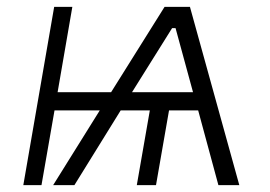

<svg xmlns="http://www.w3.org/2000/svg" viewBox="-20 -540 787 560"><path d="M48 0H101L139 -218H271L135 0H197L332 -218H417L379 0H435L473 -218H558L617 0H678L534 -520H460L304 -271H148L191 -520H138ZM365 -271 482 -458H492L543 -271Z"/></svg>

Font: Fixel Display Light
Style: Italic
Weight: 300
Italic angle: -10°
Designer: AlfaBravo + MacPaw
Foundry: Kyrylo Tkachov, Marchela Mozhyna, Serhii Makarenko, Maria Weinstein, Zakhar Kryvoshyya
Version: Version 1.210;Glyphs 3.2 (3217)